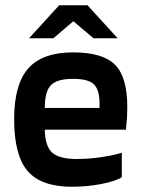

<svg xmlns="http://www.w3.org/2000/svg" viewBox="-20 -704 539 733"><path d="M445 -121V-27Q420 -12 366.5 -1.5Q313 9 255 9Q137 9 85.5 -51Q34 -111 34 -249Q34 -382 88 -443Q142 -504 259 -504Q372 -504 419 -457Q466 -410 466 -296Q466 -275 465 -257.5Q464 -240 461 -209H151Q152 -147 178.5 -122Q205 -97 273 -97Q318 -97 366 -104Q414 -111 445 -121ZM259 -403Q198 -403 174.5 -379Q151 -355 151 -292H360V-313Q359 -364 337 -383.5Q315 -403 259 -403ZM429 -558H337L260 -623L184 -558H91L206 -684H314Z"/></svg>

Font: Blinker SemiBold
Style: Regular
Weight: 600
Designer: Juergen Huber
Foundry: supertype
Version: Version 1.015;PS 1.15;hotconv 1.0.88;makeotf.lib2.5.647800